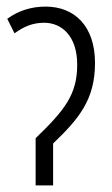

<svg xmlns="http://www.w3.org/2000/svg" viewBox="-20 -562 339 582"><path d="M118 -542C76 -542 36 -530 2 -505L24 -461C52 -481 78 -493 114 -493C166 -493 214 -454 214 -366C214 -276 177 -229 88 -143V0H141V-127C218 -201 268 -259 268 -371C268 -483 206 -542 118 -542Z"/></svg>

Font: Noto Sans Display Condensed Light
Style: Regular
Weight: 300
Width: 3
Designer: Monotype Design Team
Foundry: Monotype Imaging Inc.
Version: Version 1.900